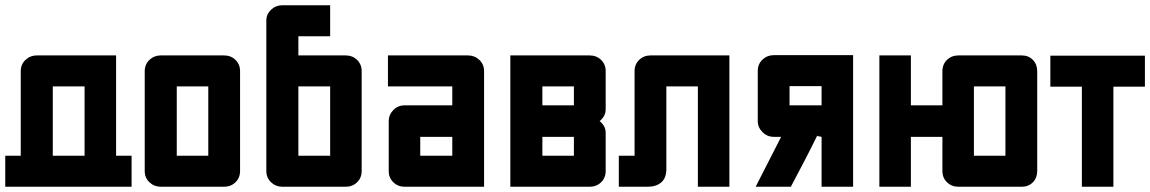

<svg xmlns="http://www.w3.org/2000/svg" viewBox="-20 -711 4380 731"><path d="M0 -118H59V-440Q59 -466 77 -483Q95 -500 120 -500H422V-118H481V0H0ZM302 -382H181V-118H302Z M592 0Q567 0 549 -17Q531 -34 531 -60V-440Q531 -466 549 -483Q567 -500 592 -500H833Q859 -500 876.5 -483Q894 -466 894 -440V-60Q894 -34 876.5 -17Q859 0 833 0ZM653 -118H773V-382H653Z M1237 -691V-573H1116V-500H1296Q1322 -500 1339.5 -483Q1357 -466 1357 -440V-60Q1357 -34 1339.5 -17Q1322 0 1296 0H1055Q1030 0 1012 -17Q994 -34 994 -60V-633Q994 -657 1012 -674Q1030 -691 1055 -691ZM1116 -118H1237V-382H1116Z M1521 0Q1495 0 1477.5 -17Q1460 -34 1460 -60V-250Q1460 -274 1477.5 -292Q1495 -310 1521 -310H1702V-382H1457V-500H1762Q1787 -500 1805 -483Q1823 -466 1823 -440V0ZM1580 -190V-118H1702V-190Z M1923 -500H2225Q2251 -500 2268.5 -483Q2286 -466 2286 -440V-296Q2286 -280 2279.5 -269Q2273 -258 2263 -250Q2273 -242 2279.5 -231Q2286 -220 2286 -204V-60Q2286 -34 2268.5 -17Q2251 0 2225 0H1923ZM2045 -310H2165V-382H2045ZM2045 -118H2165V-190H2045Z M2637 -382H2517V-68Q2517 -33 2497.5 -16.5Q2478 0 2446 0H2336V-118H2396V-440Q2396 -466 2413.5 -483Q2431 -500 2457 -500H2757V0H2637Z M3228 0H3108V-190Q3105 -191 3100 -191.5Q3095 -192 3092 -193V-196Q3069 -149 3042.5 -98Q3016 -47 2991 0H2857L2954 -190H2926Q2901 -190 2883 -208Q2865 -226 2865 -250V-441Q2865 -467 2883 -484Q2901 -501 2926 -501H3228ZM3108 -383H2986V-310H3108Z M3629 0Q3603 0 3585.5 -17Q3568 -34 3568 -60V-190H3448V0H3328V-500H3448V-310H3568V-440Q3568 -466 3585.5 -483Q3603 -500 3629 -500H3870Q3896 -500 3912.5 -483Q3929 -466 3929 -440V-60Q3929 -34 3912.5 -17Q3896 0 3870 0ZM3688 -118H3808V-382H3688Z M3979 -499H4339V-381H4219V0H4099V-381H3979Z"/></svg>

Font: Tschichold
Style: Bold
Weight: 700
Designer: Peter Wiegel
Foundry: Peter Wiegel
Version: Version 1.000; ttfautohint (v1.3)